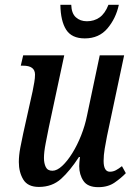

<svg xmlns="http://www.w3.org/2000/svg" viewBox="-20 -765 552 795"><path d="M387 10Q343 10 325.5 -16Q308 -42 308 -77Q308 -89 311 -115H307Q270 -58 233 -24.5Q196 9 141 9Q95 9 76.5 -21.5Q58 -52 58 -94Q58 -121 64 -153Q70 -185 76 -212L115 -387Q119 -407 122 -424.5Q125 -442 125 -456Q125 -493 76 -493H66L76 -536H246L182 -237Q176 -207 169 -171Q162 -135 162 -111Q162 -89 169.5 -73.5Q177 -58 197 -58Q216 -58 237.5 -78Q259 -98 279.5 -131Q300 -164 316 -204.5Q332 -245 340 -285L393 -536H494L423 -201Q418 -176 413.5 -149Q409 -122 409 -99Q409 -54 435 -54Q448 -54 459.5 -60Q471 -66 485 -77L501 -48Q482 -28 454.5 -9Q427 10 387 10ZM331 -606Q277 -606 254 -642Q231 -678 230 -745H275Q276 -710 294 -693.5Q312 -677 340 -677Q370 -677 392.5 -693Q415 -709 429 -745H472Q460 -689 425 -647.5Q390 -606 331 -606Z"/></svg>

Font: Noto Serif ExtraCondensed Medium
Style: Italic
Weight: 500
Width: 2
Italic angle: -12°
Designer: Monotype Design Team
Foundry: Monotype Imaging Inc.
Version: Version 2.013; ttfautohint (v1.8.4.7-5d5b)